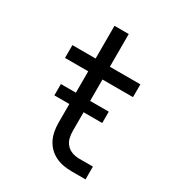

<svg xmlns="http://www.w3.org/2000/svg" viewBox="-169 -804 837 910"><g transform="rotate(30 250.0 -349.5)"><path d="M436 0H360Q337 0 314.5 -4Q292 -8 271.5 -18Q251 -28 235 -44Q219 -60 209 -80.5Q199 -101 195 -123.5Q191 -146 191 -169V-450H64V-520H191V-699H269V-520H436V-450H269V-169Q269 -150 273.5 -131Q278 -112 291 -97.5Q304 -83 322.5 -76.5Q341 -70 360 -70H436ZM109 -271V-333H371V-271Z"/></g></svg>

Font: HulyMono
Style: Regular
Weight: 400
Monospace: yes
Designer: Belleve Invis
Foundry: Belleve Invis
Version: Version 33.2.5; ttfautohint (v1.8.4)